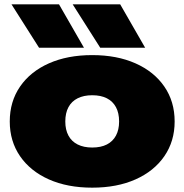

<svg xmlns="http://www.w3.org/2000/svg" viewBox="-20 -847 850 885"><path d="M405 18Q291 18 205.5 -20Q120 -58 72.5 -127Q25 -196 25 -287Q25 -379 72.5 -448Q120 -517 205.5 -555Q291 -593 405 -593Q519 -593 604.5 -555Q690 -517 737.5 -448Q785 -379 785 -287Q785 -196 737.5 -127Q690 -58 604.5 -20Q519 18 405 18ZM405 -167Q445 -167 472.5 -181Q500 -195 514.5 -222Q529 -249 529 -287Q529 -326 514.5 -353Q500 -380 472.5 -394Q445 -408 405 -408Q366 -408 338 -394Q310 -380 295.5 -353Q281 -326 281 -287Q281 -249 295.5 -222Q310 -195 338 -181Q366 -167 405 -167ZM534 -827 649 -627H442L315 -827ZM252 -827 367 -627H160L33 -827Z"/></svg>

Font: Unbounded Black
Style: Regular
Weight: 900
Designer: Luke Prowse, Jean-Baptiste Morizot, Fátima Lázaro, Florian Runge
Foundry: NaN
Version: Version 1.701;gftools[0.9.28.dev5+ged2979d]